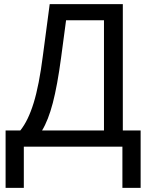

<svg xmlns="http://www.w3.org/2000/svg" viewBox="-20 -708 717 927"><path d="M573 -78H659V199H571V0H95V199H7V-78H78Q116 -125 142.5 -211Q169 -297 187 -439L220 -688H573ZM482 -78V-610H299L275 -430Q257 -295 235 -211Q213 -127 183 -78Z"/></svg>

Font: Libra Sans
Style: Regular
Weight: 400
Foundry: Context Ltd
Version: Version 1.000; ttfautohint (v1.3)